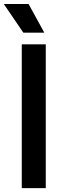

<svg xmlns="http://www.w3.org/2000/svg" viewBox="-44 -968 324 988"><path d="M68 0V-740H191.5V0ZM76 -800 -24.5 -947.5H103L184 -800Z"/></svg>

Font: Encode Sans Semi Condensed SemiBold
Style: Regular
Weight: 600
Width: 4
Designer: Multiple Designers
Foundry: Impallari Type
Version: Version 3.000; ttfautohint (v1.8.3) -l 8 -r 50 -G 200 -x 14 